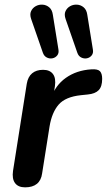

<svg xmlns="http://www.w3.org/2000/svg" viewBox="-20 -797 459 825"><path d="M88 8Q58 8 44.5 -10.5Q31 -29 36 -63L95 -437Q100 -467 118 -482Q136 -497 165 -497Q194 -497 207.5 -479Q221 -461 216 -427L207 -371H197Q217 -430 263 -462.5Q309 -495 372 -499Q400 -501 409.5 -491Q419 -481 419 -458Q419 -425 404 -409.5Q389 -394 357 -391L328 -388Q261 -381 232 -347.5Q203 -314 193 -254L161 -52Q157 -22 138.5 -7Q120 8 88 8ZM312 -571 262 -715Q255 -735 261.5 -749Q268 -763 281.5 -770.5Q295 -778 311 -777Q327 -776 339.5 -765.5Q352 -755 355 -734L379 -585Q382 -569 374 -559Q366 -549 353.5 -546.5Q341 -544 329 -550Q317 -556 312 -571ZM164 -571 114 -715Q107 -735 113.5 -749Q120 -763 133.5 -770.5Q147 -778 163 -777Q179 -776 191.5 -765.5Q204 -755 207 -734L231 -585Q234 -569 226 -559Q218 -549 205.5 -546.5Q193 -544 181 -550Q169 -556 164 -571Z"/></svg>

Font: Nunito ExtraLight
Style: Bold Italic
Weight: 700
Italic angle: -9°
Version: Version 3.602